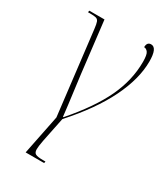

<svg xmlns="http://www.w3.org/2000/svg" viewBox="-193 -634 845 964"><g transform="rotate(30 229.5 -152.5)"><path d="M117 240 163 11 106 -469Q103 -496 98.5 -508Q94 -520 83 -523Q72 -526 50 -526H36L38 -536H126L161 -239Q165 -205 171 -161Q177 -117 182 -75.5Q187 -34 190 -8H193Q301 -132 350.5 -236.5Q400 -341 400 -448Q400 -489 390.5 -502Q381 -515 368 -515Q368 -545 392 -545Q427 -545 427 -466Q427 -365 369 -246.5Q311 -128 193 3L164 145Q157 182 157 198Q157 218 169 224Q181 230 211 230H226L224 240Z"/></g></svg>

Font: Noto Serif Display SemiCondensed Thin
Style: Italic
Weight: 100
Width: 4
Italic angle: -12°
Designer: Monotype Design Team
Foundry: Monotype Imaging Inc.
Version: Version 2.009